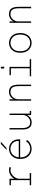

<svg xmlns="http://www.w3.org/2000/svg" viewBox="1824 -2564 752 4440"><g transform="rotate(-90 2200.0 -344.0)"><path d="M137 0V-32H254V-468H137V-500H287V-371V-32H418V0ZM286 -293 259.5 -297Q261 -327.5 273 -358.2Q285 -389 305.5 -416.8Q326 -444.5 354 -465.8Q382 -487 416 -499.5Q450 -512 488 -512Q516 -512 532.8 -507Q549.5 -502 556.5 -498L544.5 -464Q539 -468 523 -473Q507 -478 482 -478Q447.5 -478 414.5 -461.5Q381.5 -445 354.2 -418Q327 -391 309 -358.2Q291 -325.5 286 -293Z M975.5 11Q937 11 896.5 -3.2Q856 -17.5 821.5 -48.5Q787 -79.5 765.8 -129.5Q744.5 -179.5 744.5 -251Q744.5 -322.5 766.5 -372.5Q788.5 -422.5 823.5 -453.2Q858.5 -484 899.2 -498Q940 -512 977.5 -512Q1019 -512 1058.5 -497.5Q1098 -483 1129.5 -454.8Q1161 -426.5 1179.5 -384.2Q1198 -342 1198 -286.5Q1198 -280 1197.8 -270.2Q1197.5 -260.5 1196.5 -254H769V-286H1159.5Q1159.5 -290.5 1159.5 -292.2Q1159.5 -294 1159.5 -298.5Q1159.5 -358.5 1133 -398.8Q1106.5 -439 1064.5 -459Q1022.5 -479 976.5 -479Q944.5 -479 910.2 -466.5Q876 -454 846.5 -427Q817 -400 798.8 -356.5Q780.5 -313 780.5 -251Q780.5 -173.5 810.2 -122.8Q840 -72 885 -47Q930 -22 975.5 -22Q1022 -22 1057.5 -36Q1093 -50 1116 -71.5Q1139 -93 1147 -116L1181.5 -97Q1174 -79 1156.2 -60Q1138.5 -41 1111.8 -25Q1085 -9 1050.8 1Q1016.5 11 975.5 11ZM996.5 -569H955.5L1090.5 -700H1142.5Z M1590 12Q1550.5 12 1519.8 -0.2Q1489 -12.5 1468 -38.8Q1447 -65 1436.2 -107Q1425.5 -149 1425.5 -208V-500H1458.5V-213Q1458.5 -144.5 1473 -102.2Q1487.5 -60 1517.5 -40.5Q1547.5 -21 1594 -21Q1626 -21 1655.8 -34.2Q1685.5 -47.5 1709.2 -71.5Q1733 -95.5 1747.5 -127.8Q1762 -160 1763.5 -198H1787Q1787 -156.5 1773.8 -118.8Q1760.5 -81 1735.2 -51.5Q1710 -22 1673.5 -5Q1637 12 1590 12ZM1760 0V-90.5V-500H1793V-17L1778 -32H1855V0Z M2092 0V-500H2125V-402V0ZM2429 0V-287Q2429 -355.5 2414.5 -397.8Q2400 -440 2370 -459.5Q2340 -479 2293.5 -479Q2261.5 -479 2231.8 -465.8Q2202 -452.5 2178.2 -428.5Q2154.5 -404.5 2140 -372.2Q2125.5 -340 2124 -302H2100.5Q2100.5 -343.5 2113.8 -381.2Q2127 -419 2152.2 -448.5Q2177.5 -478 2214 -495Q2250.5 -512 2297.5 -512Q2337.5 -512 2368 -499.8Q2398.5 -487.5 2419.5 -461.2Q2440.5 -435 2451.2 -393.2Q2462 -351.5 2462 -292V0Z M2657 0V-32H2841V-468H2682V-500H2874V-32H3053V0ZM2837 -700H2877V-622H2837Z M3428 11Q3397.5 11 3365.8 2.2Q3334 -6.5 3304.2 -25.5Q3274.5 -44.5 3251 -75.2Q3227.5 -106 3213.8 -149.5Q3200 -193 3200 -251Q3200 -308.5 3213.8 -352Q3227.5 -395.5 3251 -426Q3274.5 -456.5 3304.2 -475.5Q3334 -494.5 3365.8 -503.2Q3397.5 -512 3428 -512Q3458.5 -512 3490.2 -503.2Q3522 -494.5 3551.8 -475.5Q3581.5 -456.5 3605 -426Q3628.5 -395.5 3642.2 -352Q3656 -308.5 3656 -251Q3656 -193 3642.2 -149.5Q3628.5 -106 3605 -75.2Q3581.5 -44.5 3551.8 -25.5Q3522 -6.5 3490.2 2.2Q3458.5 11 3428 11ZM3428 -22Q3457 -22 3490.2 -32.8Q3523.5 -43.5 3553.2 -69.2Q3583 -95 3602 -139.5Q3621 -184 3621 -251Q3621 -317 3602 -361Q3583 -405 3553.2 -431Q3523.5 -457 3490.2 -468Q3457 -479 3428 -479Q3399 -479 3365.8 -468Q3332.5 -457 3302.8 -431Q3273 -405 3254 -361Q3235 -317 3235 -251Q3235 -184 3254 -139.5Q3273 -95 3302.8 -69.2Q3332.5 -43.5 3365.8 -32.8Q3399 -22 3428 -22Z M3892 0V-500H3925V-402V0ZM4229 0V-287Q4229 -355.5 4214.5 -397.8Q4200 -440 4170 -459.5Q4140 -479 4093.5 -479Q4061.5 -479 4031.8 -465.8Q4002 -452.5 3978.2 -428.5Q3954.5 -404.5 3940 -372.2Q3925.5 -340 3924 -302H3900.5Q3900.5 -343.5 3913.8 -381.2Q3927 -419 3952.2 -448.5Q3977.5 -478 4014 -495Q4050.5 -512 4097.5 -512Q4137.5 -512 4168 -499.8Q4198.5 -487.5 4219.5 -461.2Q4240.5 -435 4251.2 -393.2Q4262 -351.5 4262 -292V0Z"/></g></svg>

Font: Trispace Thin Thin
Style: Regular
Weight: 250
Version: Version 1.210